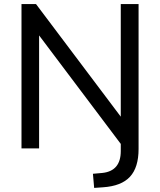

<svg xmlns="http://www.w3.org/2000/svg" viewBox="-20 -725 781 938"><path d="M440 193 434 124 479 120Q570 111 570 13V-22L171 -552V0H85V-705H156L570 -155V-705H657V3Q657 93 615 138.5Q573 184 483 190Z"/></svg>

Font: Nunito Sans Medium
Style: Regular
Weight: 500
Designer: Vernon Adams
Foundry: Vernon Adams
Version: Version 3.101; ttfautohint (v1.8.4.7-5d5b);gftools[0.9.27]